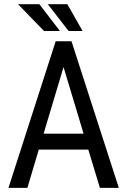

<svg xmlns="http://www.w3.org/2000/svg" viewBox="-20 -911 616 931"><path d="M408.2 -185.5 464.4 0H556.2L326.7 -710.9H250L21 0H112.8L168 -185.5ZM191.4 -262.7 288.1 -585.9 385.3 -262.7ZM270.5 -760.7 170.9 -890.6H67.4L193.4 -760.7ZM380.4 -760.7 306.6 -890.6H211.9L312.5 -760.7Z"/></svg>

Font: Roboto Condensed
Style: Regular
Weight: 400
Designer: Google
Version: Version 2.134; 2016